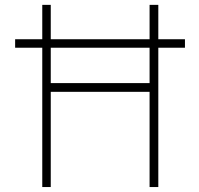

<svg xmlns="http://www.w3.org/2000/svg" viewBox="-20 -752 803 774"><path d="M184.6 -559.6V-417H583V-559.6ZM583 -732.4H618.2V-593.8H725.6V-559.6H618.2V2H583V-381.8H184.6V2H150.4V-559.6H41V-593.8H150.4V-732.4H184.6V-593.8H583Z"/></svg>

Font: Gen Shin Gothic ExtraLight
Style: Regular
Weight: 100
Designer: [Source Han Sans]
Ryoko NISHIZUKA  (kana & ideographs); Paul D. Hunt (Latin, Greek & Cyrillic); Wenlong ZHANG  (bopomofo
Version: Version 1.002.20150607